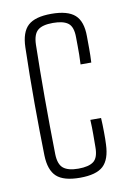

<svg xmlns="http://www.w3.org/2000/svg" viewBox="-74 -653 474 706"><g transform="rotate(-10 163.0 -300.0)"><path d="M241.5 -404Q242.5 -423 242.8 -440.2Q243 -457.5 242.8 -473.5Q242.5 -489.5 242.5 -505Q242.5 -544 224.5 -558Q206.5 -572 167.5 -572Q128 -572 110.8 -557.2Q93.5 -542.5 92.5 -504Q91.5 -457.5 91 -407.5Q90.5 -357.5 90.5 -305.2Q90.5 -253 91 -200Q91.5 -147 92.5 -95Q93.5 -57 111.5 -42.5Q129.5 -28 167.5 -28Q206.5 -28 224.5 -42Q242.5 -56 242.5 -95Q242.5 -119 242.8 -143Q243 -167 241.5 -197H281.5Q283 -172.5 283.2 -144.2Q283.5 -116 282.5 -98Q280.5 -42.5 254.5 -18.2Q228.5 6 167.5 6Q107 6 80.5 -18.2Q54 -42.5 52.5 -98Q51.5 -141 50.8 -190Q50 -239 50 -291.2Q50 -343.5 50.5 -396.8Q51 -450 52.5 -501Q54 -557.5 80.5 -581.8Q107 -606 167.5 -606Q228.5 -606 255.5 -581.8Q282.5 -557.5 282.5 -502Q282.5 -479.5 282.8 -455.8Q283 -432 281.5 -404Z"/></g></svg>

Font: Big Shoulders Text SC Thin
Style: Regular
Weight: 100
Designer: Patric King
Foundry: XO Type Co
Version: Version 2.002